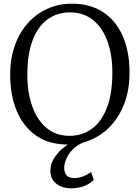

<svg xmlns="http://www.w3.org/2000/svg" viewBox="-20 -771 756 1039"><path d="M351 11Q248 12.5 177.5 -35.8Q107 -84 71 -169.8Q35 -255.5 35 -366Q35 -454.5 60.5 -525.5Q86 -596.5 131.8 -647Q177.5 -697.5 238 -724.2Q298.5 -751 368 -751Q469 -751 538.8 -704.8Q608.5 -658.5 644.8 -574.5Q681 -490.5 681 -378Q681 -290.5 655.8 -219.2Q630.5 -148 585.5 -97Q540.5 -46 480.5 -18.2Q420.5 9.5 351 11ZM356 -36Q425 -36 477.2 -74.2Q529.5 -112.5 558.8 -188.5Q588 -264.5 588 -378Q588 -474 561.5 -547.5Q535 -621 483.8 -662.5Q432.5 -704 359 -704Q290 -704 238 -666.8Q186 -629.5 157 -554.5Q128 -479.5 128 -366Q128 -270.5 154.5 -196Q181 -121.5 231.8 -78.8Q282.5 -36 356 -36ZM364.5 248Q334 248 308.5 237.2Q283 226.5 267.8 205.5Q252.5 184.5 252.5 154.5Q252.5 119 270 89.5Q287.5 60 313.5 37Q339.5 14 364.5 -1L394.5 -5L432.5 -1Q396.5 14 373.2 38Q350 62 338.8 88.5Q327.5 115 327.5 137.5Q327.5 163.5 340.2 178Q353 192.5 381.5 192.5Q407.5 192.5 430.5 183.2Q453.5 174 472.5 159.5L487.5 201.5Q473 219.5 440.2 233.8Q407.5 248 364.5 248Z"/></svg>

Font: Merriweather Light 18pt Light
Style: Regular
Weight: 300
Version: Version 2.100